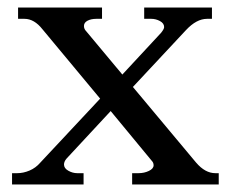

<svg xmlns="http://www.w3.org/2000/svg" viewBox="-20 -490 613 510"><path d="M561 -30V0H331V-30H348Q363 -30 375.5 -36Q388 -42 388 -51Q388 -58 383 -63L274 -195L157 -69Q150 -61 150 -53Q150 -43 161.5 -36.5Q173 -30 185 -30H202V0H12V-30H26Q42 -30 58.5 -37Q75 -44 87 -58L246 -228L93 -412Q71 -440 45 -440H28V-470H251V-440H236Q222 -440 212.5 -435Q203 -430 203 -421Q203 -413 209 -407L305 -292L408 -403Q416 -413 416 -418Q416 -428 405 -434Q394 -440 382 -440H363V-470H543V-440H530Q502 -440 474 -410L333 -259L501 -58Q525 -30 552 -30Z"/></svg>

Font: Taviraj Medium
Style: Regular
Weight: 500
Designer: Katatrad Team
Foundry: CadsonDemak
Version: Version 1.030